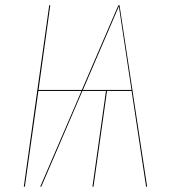

<svg xmlns="http://www.w3.org/2000/svg" viewBox="-20 -700 642 720"><path d="M527.8 0 473.6 -358.9H381.3L330.6 0H326.7L377.4 -358.9H289.1L134.8 0H130.9L285.6 -358.9H124L73.2 0H69.3L164.6 -680.2H168.5L124.5 -362.8H287.1L423.8 -680.2H428.2L531.7 0ZM473.1 -362.8 425.8 -676.3 291 -362.8Z"/></svg>

Font: Fira Sans Compressed Four
Style: Italic
Weight: 100
Width: 3
Italic angle: -8°
Designer: Carrois Corporate & Edenspiekermann AG
Foundry: Carrois Corporate GbR & Edenspiekermann AG
Version: Version 4.203;PS 004.203;hotconv 1.0.88;makeotf.lib2.5.64775